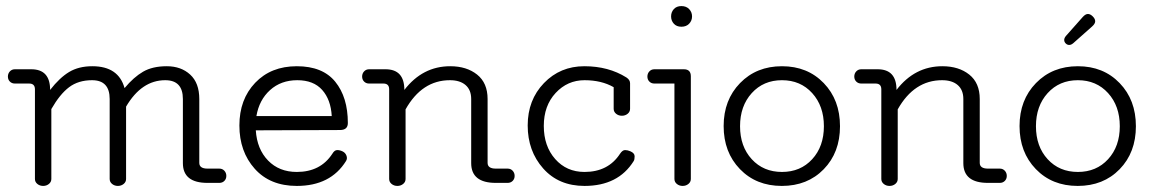

<svg xmlns="http://www.w3.org/2000/svg" viewBox="-20 -602 3800 632"><path d="M636 -276V-66Q636 -47 663 -47H702Q712 -47 718.5 -40Q725 -33 725 -23Q725 -13 718.5 -6.5Q712 0 702 0H663Q582 0 582 -65V-276Q582 -338 524 -338Q446 -338 395 -251V-13Q395 -3 387 3.5Q379 10 368 10Q357 10 349 3.5Q341 -3 341 -13V-276Q341 -338 283 -338Q238 -338 207.5 -315Q177 -292 149 -243V-13Q149 -3 141 3.5Q133 10 122 10Q111 10 103 3.5Q95 -3 95 -13V-308Q95 -327 76 -327H29Q19 -327 12.5 -333.5Q6 -340 6 -350Q6 -360 12.5 -367Q19 -374 29 -374H83Q145 -374 145 -306Q176 -346 207.5 -365Q239 -384 284 -384Q370 -384 390 -312Q420 -348 451 -366Q482 -384 529 -384Q576 -384 606 -356.5Q636 -329 636 -276Z M824 -220H1072Q1069 -274 1040.5 -306Q1012 -338 958.5 -338Q905 -338 869 -305.5Q833 -273 824 -220ZM1074 -96Q1081 -108 1090 -108Q1099 -108 1108 -103.5Q1117 -99 1120.5 -89.5Q1124 -80 1119 -72Q1068 10 957 10Q869 10 818.5 -46.5Q768 -103 768 -189Q768 -275 820 -329.5Q872 -384 957 -384Q1042 -384 1083.5 -333Q1125 -282 1125 -197Q1125 -174 1099 -174L822 -173Q826 -111 862.5 -73.5Q899 -36 957 -36Q1035 -36 1074 -96Z M1242 -327H1195Q1185 -327 1178.5 -333.5Q1172 -340 1172 -350Q1172 -360 1178.5 -367Q1185 -374 1195 -374H1249Q1311 -374 1311 -306Q1371 -384 1462 -384Q1516 -384 1550.5 -356.5Q1585 -329 1585 -276V-66Q1585 -47 1612 -47H1651Q1661 -47 1667.5 -40Q1674 -33 1674 -23Q1674 -13 1667.5 -6.5Q1661 0 1651 0H1612Q1531 0 1531 -65V-276Q1531 -306 1512.5 -322Q1494 -338 1461 -338Q1369 -338 1315 -242V-13Q1315 -3 1307 3.5Q1299 10 1288 10Q1277 10 1269 3.5Q1261 -3 1261 -13V-308Q1261 -327 1242 -327Z M2021 -96Q2029 -108 2037.5 -108Q2046 -108 2055 -104Q2069 -98 2069 -87.5Q2069 -77 2066 -72Q2015 10 1904 10Q1819 10 1768 -47.5Q1717 -105 1717 -189Q1717 -273 1770.5 -328.5Q1824 -384 1903.5 -384Q1983 -384 2042 -347Q2054 -339 2054 -328V-244Q2054 -234 2046 -227.5Q2038 -221 2027 -221Q2016 -221 2008 -227.5Q2000 -234 2000 -244V-315Q1960 -338 1904 -338Q1848 -338 1809 -296Q1770 -254 1770 -187.5Q1770 -121 1807.5 -78.5Q1845 -36 1904 -36Q1982 -36 2021 -96Z M2254 -13Q2254 -3 2246 3.5Q2238 10 2227 10Q2216 10 2208 3.5Q2200 -3 2200 -13V-327H2134Q2124 -327 2117.5 -333.5Q2111 -340 2111 -350Q2111 -360 2117.5 -367Q2124 -374 2134 -374H2231Q2254 -374 2254 -351ZM2198 -524Q2189 -534 2189 -548Q2189 -562 2198 -572Q2207 -582 2223 -582Q2239 -582 2248.5 -572Q2258 -562 2258 -548Q2258 -534 2248.5 -524Q2239 -514 2223 -514Q2207 -514 2198 -524Z M2554 -36Q2615 -36 2653.5 -78Q2692 -120 2692 -186.5Q2692 -253 2653.5 -295.5Q2615 -338 2554 -338Q2493 -338 2454.5 -295.5Q2416 -253 2416 -186.5Q2416 -120 2454.5 -78Q2493 -36 2554 -36ZM2415.5 -45.5Q2362 -101 2362 -187Q2362 -273 2416 -328.5Q2470 -384 2554 -384Q2638 -384 2691.5 -328.5Q2745 -273 2745 -186.5Q2745 -100 2691.5 -45Q2638 10 2553.5 10Q2469 10 2415.5 -45.5Z M2862 -327H2815Q2805 -327 2798.5 -333.5Q2792 -340 2792 -350Q2792 -360 2798.5 -367Q2805 -374 2815 -374H2869Q2931 -374 2931 -306Q2991 -384 3082 -384Q3136 -384 3170.5 -356.5Q3205 -329 3205 -276V-66Q3205 -47 3232 -47H3271Q3281 -47 3287.5 -40Q3294 -33 3294 -23Q3294 -13 3287.5 -6.5Q3281 0 3271 0H3232Q3151 0 3151 -65V-276Q3151 -306 3132.5 -322Q3114 -338 3081 -338Q2989 -338 2935 -242V-13Q2935 -3 2927 3.5Q2919 10 2908 10Q2897 10 2889 3.5Q2881 -3 2881 -13V-308Q2881 -327 2862 -327Z M3666 -186.5Q3666 -253 3627.5 -295.5Q3589 -338 3528 -338Q3467 -338 3428.5 -295.5Q3390 -253 3390 -186.5Q3390 -120 3428.5 -78Q3467 -36 3528 -36Q3589 -36 3627.5 -78Q3666 -120 3666 -186.5ZM3389.5 -45.5Q3336 -101 3336 -187Q3336 -273 3390 -328.5Q3444 -384 3528 -384Q3612 -384 3665.5 -328.5Q3719 -273 3719 -186.5Q3719 -100 3665.5 -45Q3612 10 3527.5 10Q3443 10 3389.5 -45.5ZM3544 -546Q3553 -556 3561 -556Q3569 -556 3577 -548Q3585 -540 3585 -532Q3585 -524 3575 -515L3513 -460Q3506 -454 3499.5 -454Q3493 -454 3488 -459Q3483 -464 3483 -470.5Q3483 -477 3489 -484Z"/></svg>

Font: Flamenco
Style: Regular
Weight: 400
Designer: Luciano Vergara
Foundry: Luciano Vergara
Version: Version 1.003